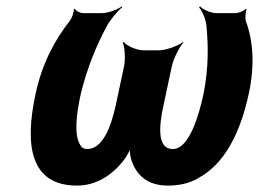

<svg xmlns="http://www.w3.org/2000/svg" viewBox="-20 -569 808 599"><path d="M91 -276C56 -115 75 10 220 10C279 10 327 -21 362 -64C374 -78 387 -102 390 -114H386C383 -102 386 -78 392 -64C408 -20 443 10 503 10C539 10 571 3 598 -13C680 -57 729 -152 756 -276C776 -368 769 -444 747 -503C745 -512 745 -533 750 -539L746 -541C742 -535 723 -528 715 -528H656C637 -528 614 -539 604 -549L601 -546C610 -536 622 -510 624 -489C630 -426 631 -357 615 -276C600 -207 570 -104 519 -104C471 -104 475 -172 490 -240L516 -362C521 -386 540 -423 552 -436L551 -438C536 -426 498 -412 475 -412H429C406 -412 375 -426 366 -438L363 -436C369 -423 372 -386 367 -362L341 -240C326 -172 300 -104 252 -104C241 -104 234 -109 229 -119C211 -151 218 -211 232 -276C252 -357 280 -426 314 -489C326 -510 348 -536 361 -546L360 -549C346 -539 317 -528 297 -528H239C231 -528 215 -535 214 -542L210 -540C212 -533 204 -511 197 -503C150 -443 111 -370 91 -276Z"/></svg>

Font: Asimov
Style: EdgeExtremeIt
Weight: 500
Designer: Google
Version: Version 2.000980: 2014